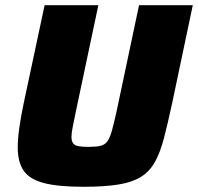

<svg xmlns="http://www.w3.org/2000/svg" viewBox="-20 -708 759 736"><path d="M300 8Q202 8 147.5 -6.5Q93 -21 70.5 -54Q48 -87 48 -143Q48 -175 54 -218Q60 -261 71 -313L151 -688H357L270 -277Q263 -242 258.5 -220Q254 -198 254 -183Q254 -167 260.5 -158.5Q267 -150 281.5 -147.5Q296 -145 320 -145Q349 -145 365.5 -149Q382 -153 391.5 -166Q401 -179 408.5 -205.5Q416 -232 426 -277L513 -688H719L640 -313Q623 -234 608.5 -178.5Q594 -123 573.5 -86.5Q553 -50 519.5 -29.5Q486 -9 433 -0.5Q380 8 300 8Z"/></svg>

Font: Saira Thin ExtraBold
Style: Italic
Weight: 800
Italic angle: -12°
Version: Version 1.101